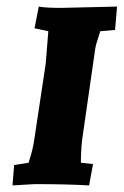

<svg xmlns="http://www.w3.org/2000/svg" viewBox="-20 -560 376 584"><path d="M336 -540 330 -469 285 -465Q272 -426 270 -414L233 -157Q226 -115 226 -65L263 -61L251 4Q184 0 85 0L18 4L23 -58L67 -65Q80 -105 84 -134L119 -366Q120 -373 127 -465L85 -474L98 -540Q119 -536 165 -536Z"/></svg>

Font: Andada SC
Style: Bold Italic
Weight: 700
Italic angle: -8.29999°
Designer: Carolina Giovagnoli
Foundry: Carolina Giovagnoli
Version: Version 1.003